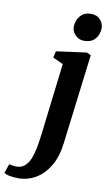

<svg xmlns="http://www.w3.org/2000/svg" viewBox="-232 -851 655 1161"><g transform="rotate(10 96.0 -270.0)"><path d="M202 2.5Q192 84.5 158.5 141.2Q125 198 75.5 227.5Q26 257 -32 257Q-60 257 -84.8 252.5Q-109.5 248 -120 239L-100.5 183Q-93.5 185 -80 187.2Q-66.5 189.5 -57 189.5Q-26 189.5 -5.8 172.5Q14.5 155.5 27 125.8Q39.5 96 47 56.8Q54.5 17.5 60 -27L113 -469.5L50 -498.5L59 -538.5L244.5 -563.5L270.5 -551.5ZM213.5 -630.5Q182.5 -630.5 160.2 -654Q138 -677.5 139.5 -707.5Q141.5 -745.5 165 -772Q188.5 -798.5 230 -798.5Q266 -798.5 286.5 -775.5Q307 -752.5 307 -724Q306.5 -685 283.5 -657.8Q260.5 -630.5 213.5 -630.5Z"/></g></svg>

Font: Merriweather 28pt ExtraBold
Style: Italic
Weight: 800
Italic angle: -7.8°
Version: Version 2.101